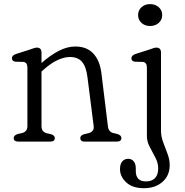

<svg xmlns="http://www.w3.org/2000/svg" viewBox="-20 -708 924 960"><path d="M187.5 -445V-393Q232 -432 274 -453.8Q316 -475.5 356.5 -475.5Q413.5 -475.5 446.2 -440.8Q479 -406 487 -342.5L519.5 -77Q522.5 -49 545.5 -43L567 -38Q587 -31.5 587 -18Q587 0 564 0H403.5Q381.5 0 381.5 -18Q381.5 -31 400.5 -37L422.5 -42Q435 -45.5 442.5 -53.5Q450 -61.5 448.5 -77L417 -324.5Q410.5 -375.5 389.8 -399.2Q369 -423 329.5 -423Q302 -423 269 -408.2Q236 -393.5 196 -358L187.5 -350V-77Q187.5 -49 213 -42L235 -37Q254 -31 254 -18Q254 0 232 0H71.5Q48.5 0 48.5 -18Q48.5 -31.5 69 -38L91 -43Q117 -50 117 -77V-370.5Q117 -396.5 96 -398.5L57 -399.5Q39.5 -402.5 39.5 -416.5Q39.5 -431 60 -438L125.5 -459Q136.5 -462.5 146.5 -466.2Q156.5 -470 164 -470Q187.5 -470 187.5 -445ZM730 -578Q704.5 -578 687.5 -593.5Q670.5 -609 670.5 -633Q670.5 -656.5 687.5 -672Q704.5 -687.5 730 -687.5Q756.5 -687.5 773.8 -672Q791 -656.5 791 -633Q791 -609 773.8 -593.5Q756.5 -578 730 -578ZM785 -54.5Q785 -26 795.8 3Q806.5 32 817.5 60.8Q828.5 89.5 828.5 117.5Q828.5 169.5 792.8 201.2Q757 233 699.5 233Q642.5 233 611.2 204Q580 175 580 137.5Q580 112.5 591.2 99.2Q602.5 86 621 86Q638.5 86 648.8 99Q659 112 659 134.5V149Q659 172.5 671.8 186Q684.5 199.5 711 199Q739 199 755 182.5Q771 166 771 134Q771 106.5 756.8 79.8Q742.5 53 728.5 26.2Q714.5 -0.5 714.5 -27.5V-370.5Q714.5 -396.5 693.5 -398.5L654.5 -399.5Q637 -402 637 -416.5Q637 -431 657.5 -438L723 -459Q734 -462.5 744 -466.2Q754 -470 761.5 -470Q785 -470 785 -445Z"/></svg>

Font: Fraunces 9pt S100 Light
Style: Regular
Weight: 300
Version: Version 1.000; ttfautohint (v1.8.3)